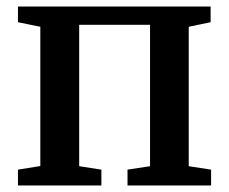

<svg xmlns="http://www.w3.org/2000/svg" viewBox="-20 -568 702 588"><path d="M35 0V-48.5L103.5 -59.5V-486L35 -500V-548H625V-500L558 -486V-59L626.5 -48.5V0H370.5V-48.5L439.5 -59V-492H222.5V-59L290.5 -48.5V0Z"/></svg>

Font: Merriweather 36pt SemiBold
Style: Regular
Weight: 600
Version: Version 2.100